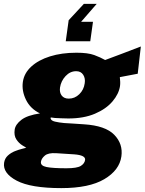

<svg xmlns="http://www.w3.org/2000/svg" viewBox="-57 -796 744 987"><path d="M281 -584 296 -692 374 -776H440L360 -684H421L407 -584ZM258 171Q101.5 171 29 132.8Q-43.5 94.5 -36 41Q-32.5 18 -16.5 3.5Q-0.5 -11 19.8 -19Q40 -27 56.8 -31Q73.5 -35 78 -36.5Q73 -39.5 56.8 -49.5Q40.5 -59.5 27.2 -79.2Q14 -99 18.5 -130Q22.5 -156.5 53 -180Q83.5 -203.5 148.5 -213Q99 -237 76.5 -283.2Q54 -329.5 60.5 -375Q67 -420 103.8 -453.8Q140.5 -487.5 200.2 -506.2Q260 -525 336 -525Q395 -525 427.5 -513Q460 -501 483.5 -487.5Q517.5 -500.5 569.8 -519.8Q622 -539 667 -557L651 -417L559 -399.5Q562.5 -373 560 -354Q554 -313 521.2 -274.5Q488.5 -236 431.2 -211.5Q374 -187 294 -187Q278.5 -187 256.8 -188Q235 -189 225.5 -189.5Q214.5 -190.5 208.2 -191.8Q202 -193 203 -187.5Q205.5 -175.5 225.8 -170.8Q246 -166 273 -163.5Q290 -162 318 -160.8Q346 -159.5 375 -157Q485 -150 530.5 -103Q576 -56 567 8Q557 79 479.2 125Q401.5 171 258 171ZM296.5 -289Q327.5 -289 350.8 -311.8Q374 -334.5 378.5 -368Q382.5 -393 370.8 -411.5Q359 -430 334.5 -430Q303.5 -430 280 -404.8Q256.5 -379.5 251.5 -346Q248 -321 260 -305Q272 -289 296.5 -289ZM284.5 69Q339 69 358.5 56.8Q378 44.5 380.5 26Q383.5 2 325 -2.5L231.5 -8.5Q191 -11 173.5 3.8Q156 18.5 153.5 35.5Q150.5 56 182 62.5Q213.5 69 284.5 69Z"/></svg>

Font: Public Sans Black
Style: Italic
Weight: 900
Italic angle: -8°
Designer: The Public Sans project authors (U.S. Web Design System). Libre Franklin designed by Pablo Impallari and Rodrigo Fuenzal
Version: Version 1.007; ttfautohint (v1.8.1) -l 8 -r 50 -G 200 -x 14 